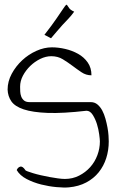

<svg xmlns="http://www.w3.org/2000/svg" viewBox="-20 -805 519 825"><path d="M51.8 -74.2Q56.6 -85.9 66.9 -88.9Q77.1 -91.8 88.9 -74.2Q88.9 -72.3 98.1 -68.8Q107.4 -65.4 121.6 -61Q135.7 -56.6 154.8 -52.2Q173.8 -47.9 192.4 -44.4Q210.9 -41 228.5 -38.6Q246.1 -36.1 258.8 -36.1Q292 -36.1 319.8 -50.3Q347.7 -64.5 367.7 -86.9Q387.7 -109.4 398.4 -138.2Q409.2 -167 409.2 -197.3Q409.2 -206.1 406.2 -228Q403.3 -250 396.5 -272Q389.6 -293.9 378.4 -311.5Q367.2 -329.1 351.6 -329.1Q250 -317.4 185.1 -319.8Q120.1 -322.3 82 -335Q43.9 -347.7 28.8 -369.6Q13.7 -391.6 12.7 -419.9Q12.7 -455.1 30.3 -487.8Q47.9 -520.5 75.2 -545.9Q102.5 -571.3 136.2 -586.4Q169.9 -601.6 203.1 -601.6Q230.5 -601.6 260.3 -594.7Q290 -587.9 315.4 -573.7Q340.8 -559.6 356.9 -536.6Q373 -513.7 373 -481.4Q349.6 -481.4 330.1 -494.6Q310.5 -507.8 291 -522.5Q271.5 -537.1 250 -550.3Q228.5 -563.5 200.2 -563.5Q176.8 -563.5 152.8 -551.8Q128.9 -540 109.9 -521.5Q90.8 -502.9 78.6 -480Q66.4 -457 66.4 -432.6Q66.4 -422.9 66.9 -411.6Q67.4 -400.4 71.3 -390.1Q75.2 -379.9 83.5 -373Q91.8 -366.2 107.4 -366.2H370.1Q386.7 -366.2 398.9 -356Q411.1 -345.7 419.4 -330.1Q427.7 -314.5 433.1 -294.9Q438.5 -275.4 441.9 -256.8Q445.3 -238.3 446.3 -222.2Q447.3 -206.1 447.3 -197.3Q447.3 -159.2 436.5 -125.5Q425.8 -91.8 404.3 -64.9Q382.8 -38.1 350.6 -21Q318.4 -3.9 276.4 0Q255.9 2 223.1 -1Q190.4 -3.9 157.2 -12.2Q124 -20.5 94.7 -35.6Q65.4 -50.8 51.8 -74.2ZM298.8 -754.9Q286.1 -737.3 273.4 -724.1Q260.7 -710.9 248.5 -697.8Q236.3 -684.6 224.6 -670.4Q212.9 -656.2 199.2 -640.6L170.9 -655.3Q205.1 -699.2 223.6 -726.6Q242.2 -753.9 251.5 -767.6Q260.7 -781.2 263.7 -783.7Q266.6 -786.1 269 -782.2Q271.5 -778.3 277.3 -770Q283.2 -761.7 298.8 -754.9Z"/></svg>

Font: Annie Use Your Telescope
Style: Regular
Weight: 400
Designer: Kimberly Geswein
Foundry: Kimberly Geswein
Version: Version 1.002 2001